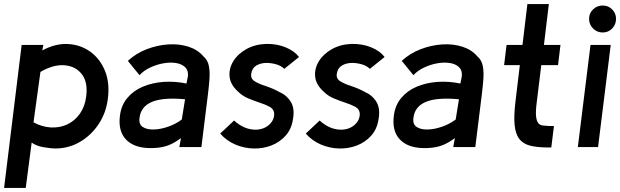

<svg xmlns="http://www.w3.org/2000/svg" viewBox="-21 -720 3036 940"><path d="M105 200H-1L85 -500H191L186 -473Q251 -508 312.5 -504.5Q374 -501 421.5 -466.5Q469 -432 493 -373Q517 -314 507 -237Q499 -169 463 -114Q427 -59 372.5 -26.5Q318 6 253 7Q227 7 191 0.5Q155 -6 134 -22ZM143 -121Q186 -98 229.5 -96Q273 -94 309.5 -111.5Q346 -129 370.5 -164Q395 -199 401 -248Q410 -318 379.5 -357Q349 -396 295 -400.5Q241 -405 177 -368Z M709 5Q633 3 595 -38Q557 -79 566 -152Q572 -204 602 -240Q632 -276 678 -295.5Q724 -315 779.5 -319Q835 -323 892 -311L899 -347Q902 -375 885.5 -391Q869 -407 840.5 -411.5Q812 -416 778.5 -410Q745 -404 713.5 -389Q682 -374 662 -352L605 -422Q645 -459 697 -479Q749 -499 802.5 -502.5Q856 -506 901.5 -491.5Q947 -477 975 -444Q996 -426 1001.5 -397.5Q1007 -369 1004.5 -333.5Q1002 -298 997 -258L965 0H857L865 -44Q828 -16 793 -5Q758 6 709 5ZM869 -135 885 -234Q777 -244 722.5 -221Q668 -198 662 -142Q658 -111 678.5 -98Q699 -85 732.5 -86Q766 -87 803 -100Q840 -113 869 -135Z M1057 -66 1125 -130Q1174 -85 1231 -85Q1272 -86 1298 -110.5Q1324 -135 1321 -168Q1318 -187 1298.5 -197.5Q1279 -208 1251.5 -217Q1224 -226 1195 -238Q1166 -250 1145 -271Q1107 -305 1103 -344.5Q1099 -384 1121 -420Q1143 -456 1185 -479.5Q1227 -503 1281 -505Q1335 -506 1378 -488Q1421 -470 1443 -441L1371 -383Q1354 -399 1330 -405.5Q1306 -412 1284 -412Q1256 -412 1234.5 -399.5Q1213 -387 1209 -359Q1205 -335 1226 -322Q1247 -309 1280 -298.5Q1313 -288 1346 -270Q1383 -254 1403 -221Q1423 -188 1413 -135Q1406 -88 1377.5 -56Q1349 -24 1308 -8Q1267 8 1221 7Q1175 6 1132 -12Q1089 -30 1057 -66Z M1476 -66 1544 -130Q1593 -85 1650 -85Q1691 -86 1717 -110.5Q1743 -135 1740 -168Q1737 -187 1717.5 -197.5Q1698 -208 1670.5 -217Q1643 -226 1614 -238Q1585 -250 1564 -271Q1526 -305 1522 -344.5Q1518 -384 1540 -420Q1562 -456 1604 -479.5Q1646 -503 1700 -505Q1754 -506 1797 -488Q1840 -470 1862 -441L1790 -383Q1773 -399 1749 -405.5Q1725 -412 1703 -412Q1675 -412 1653.5 -399.5Q1632 -387 1628 -359Q1624 -335 1645 -322Q1666 -309 1699 -298.5Q1732 -288 1765 -270Q1802 -254 1822 -221Q1842 -188 1832 -135Q1825 -88 1796.5 -56Q1768 -24 1727 -8Q1686 8 1640 7Q1594 6 1551 -12Q1508 -30 1476 -66Z M2050 5Q1974 3 1936 -38Q1898 -79 1907 -152Q1913 -204 1943 -240Q1973 -276 2019 -295.5Q2065 -315 2120.5 -319Q2176 -323 2233 -311L2240 -347Q2243 -375 2226.5 -391Q2210 -407 2181.5 -411.5Q2153 -416 2119.5 -410Q2086 -404 2054.5 -389Q2023 -374 2003 -352L1946 -422Q1986 -459 2038 -479Q2090 -499 2143.5 -502.5Q2197 -506 2242.5 -491.5Q2288 -477 2316 -444Q2337 -426 2342.5 -397.5Q2348 -369 2345.5 -333.5Q2343 -298 2338 -258L2306 0H2198L2206 -44Q2169 -16 2134 -5Q2099 6 2050 5ZM2210 -135 2226 -234Q2118 -244 2063.5 -221Q2009 -198 2003 -142Q1999 -111 2019.5 -98Q2040 -85 2073.5 -86Q2107 -87 2144 -100Q2181 -113 2210 -135Z M2503 -226 2524 -401H2447L2459 -500H2537L2561 -700H2666L2642 -500H2723L2711 -401H2629L2607 -221Q2601 -175 2603.5 -151Q2606 -127 2614.5 -117Q2623 -107 2637 -105.5Q2651 -104 2669 -103H2691L2678 2H2663Q2611 2 2576 -6.5Q2541 -15 2522 -39Q2503 -63 2498.5 -108Q2494 -153 2503 -226Z M2930 -561Q2902 -561 2882.5 -580.5Q2863 -600 2863 -628Q2863 -655 2882.5 -674Q2902 -693 2930 -693Q2957 -693 2976 -674Q2995 -655 2995 -628Q2995 -600 2976 -580.5Q2957 -561 2930 -561ZM2907 0H2808L2870 -500H2969Z"/></svg>

Font: Kulim Park SemiBold
Style: Italic
Weight: 600
Italic angle: -8°
Designer: Noponies / Dale Sattler
Foundry: Noponies
Version: Version 1.000; ttfautohint (v1.8.3)